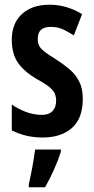

<svg xmlns="http://www.w3.org/2000/svg" viewBox="-20 -666 397 814"><path d="M331 -247Q331 -164 285 -123.5Q239 -83 161 -83Q123 -83 90.5 -91Q58 -99 30 -113V-223Q55 -205 88.5 -192Q122 -179 158 -179Q187 -179 202.5 -195Q218 -211 218 -239Q218 -254 213 -267.5Q208 -281 191 -295.5Q174 -310 139 -329Q85 -360 57.5 -398Q30 -436 30 -498Q30 -567 73 -606.5Q116 -646 190 -646Q263 -646 328 -606L293 -516Q269 -531 247 -541.5Q225 -552 194 -552Q140 -552 140 -501Q140 -485 145.5 -473Q151 -461 168 -447.5Q185 -434 218 -414Q249 -394 275 -372Q301 -350 316 -320Q331 -290 331 -247ZM238 -22Q226 15 208 55Q190 95 171 128H102V116Q106 98 111.5 71.5Q117 45 121.5 17Q126 -11 129 -32H238Z"/></svg>

Font: Noto Sans Kannada UI ExtraCondensed SemiBold
Style: Regular
Weight: 600
Width: 2
Designer: Jelle Bosma - Monotype Design Team
Foundry: Monotype Imaging Inc.
Version: Version 2.005; ttfautohint (v1.8.4.7-5d5b)